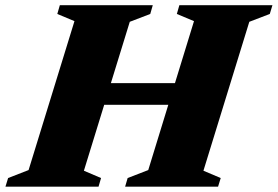

<svg xmlns="http://www.w3.org/2000/svg" viewBox="-54 -702 1044 722"><path d="M229 -308 251.5 -389.5H712L690 -308ZM226 -622.5 161.5 -649.5 171 -682.5H520.5L511 -649.5L434 -620L261.5 -60L326 -32.5L316.5 0H-33.5L-23.5 -32.5L53.5 -62.5ZM675.5 -622.5 611 -649.5 620.5 -682.5H970.5L960.5 -649.5L883.5 -620L711 -60L776 -32.5L766 0H416.5L426 -32.5L503.5 -62.5Z"/></svg>

Font: Newsreader ExtraBold
Style: Italic
Weight: 800
Italic angle: -17°
Designer: Hugues Gentile
Foundry: Production Type
Version: Version 1.003